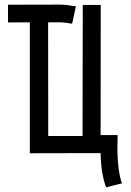

<svg xmlns="http://www.w3.org/2000/svg" viewBox="-20 -654 558 820"><path d="M186 -73.2H332.5L333.5 -632.8H410.2L409.7 -77.1H482.4Q481.4 -47.9 481.4 -29.8Q481.4 76.2 501 128.9L433.1 146Q411.1 86.9 409.7 0H333L107.4 0.5V-558.6Q51.8 -558.6 38.6 -558.3Q25.4 -558.1 14.2 -558.1V-633.8Q40 -633.8 113 -634Q186 -634.3 235.8 -634.3Q260.3 -634.3 304.2 -627L288.1 -552.7Q257.8 -558.6 233.4 -558.6H185.5L186 -74.2Z"/></svg>

Font: Fantasque Sans Mono
Style: Regular
Weight: 400
Monospace: yes
Designer: Jany Belluz
Version: Version 1.8.0 ; ttfautohint (v1.8.2)